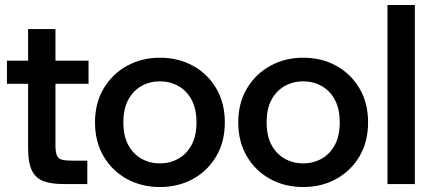

<svg xmlns="http://www.w3.org/2000/svg" viewBox="-20 -740 1739 772"><path d="M235 0Q188 0 156.5 -11Q125 -22 109 -53Q93 -84 93 -143V-403H8V-496H93V-623H203V-496H336V-403H203V-158Q203 -129 208.5 -115.5Q214 -102 228.5 -98Q243 -94 271 -94H331V0Z M623 12Q549 12 490 -20.5Q431 -53 396.5 -111.5Q362 -170 362 -248Q362 -326 397 -384.5Q432 -443 491 -475.5Q550 -508 623 -508Q697 -508 756 -475.5Q815 -443 849.5 -384.5Q884 -326 884 -248Q884 -170 849.5 -111.5Q815 -53 756 -20.5Q697 12 623 12ZM623 -83Q663 -83 696.5 -101.5Q730 -120 750 -156.5Q770 -193 770 -248Q770 -303 750 -339.5Q730 -376 696.5 -394.5Q663 -413 623 -413Q583 -413 549.5 -394.5Q516 -376 496 -339.5Q476 -303 476 -248Q476 -193 496 -156.5Q516 -120 549.5 -101.5Q583 -83 623 -83Z M1199 12Q1125 12 1066 -20.5Q1007 -53 972.5 -111.5Q938 -170 938 -248Q938 -326 973 -384.5Q1008 -443 1067 -475.5Q1126 -508 1199 -508Q1273 -508 1332 -475.5Q1391 -443 1425.5 -384.5Q1460 -326 1460 -248Q1460 -170 1425.5 -111.5Q1391 -53 1332 -20.5Q1273 12 1199 12ZM1199 -83Q1239 -83 1272.5 -101.5Q1306 -120 1326 -156.5Q1346 -193 1346 -248Q1346 -303 1326 -339.5Q1306 -376 1272.5 -394.5Q1239 -413 1199 -413Q1159 -413 1125.5 -394.5Q1092 -376 1072 -339.5Q1052 -303 1052 -248Q1052 -193 1072 -156.5Q1092 -120 1125.5 -101.5Q1159 -83 1199 -83Z M1538 0V-720H1648V0Z"/></svg>

Font: HostGroteskMedium
Style: Regular
Weight: 500
Designer: Doukan Karapınar based on Poppins by Indian Type Foundry, Jonny Pinhorn
Foundry: Element Type
Version: Version 1.001; ttfautohint (v1.8.4.7-5d5b)